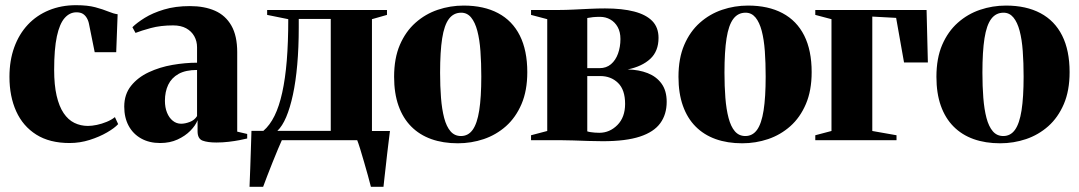

<svg xmlns="http://www.w3.org/2000/svg" viewBox="-20 -541 4164 741"><path d="M248.5 11Q171.5 11 120 -21.5Q68.5 -54 42.5 -111.5Q16.5 -169 16.5 -244.5Q16.5 -307.5 35 -358.5Q53.5 -409.5 87.5 -445.8Q121.5 -482 169 -501.5Q216.5 -521 273.5 -521Q318 -521 347.8 -513Q377.5 -505 398 -496.5Q418.5 -488 434 -486L428.5 -339.5H345.5L324 -446Q321.5 -460.5 315.2 -471.2Q309 -482 299.5 -487.8Q290 -493.5 275 -493.5Q249 -493.5 229.5 -471.5Q210 -449.5 199.5 -400.8Q189 -352 189 -271.5Q189 -213 198.5 -171.8Q208 -130.5 225.5 -104.5Q243 -78.5 267 -66.8Q291 -55 319.5 -55Q334.5 -55 353.8 -59Q373 -63 391.8 -70.8Q410.5 -78.5 423.5 -89L436 -62Q422.5 -47 393.2 -30Q364 -13 326.2 -1Q288.5 11 248.5 11Z M598 11Q556 11 524.8 -6.5Q493.5 -24 476.5 -55.5Q459.5 -87 459.5 -129.5Q459.5 -177 485.8 -209.8Q512 -242.5 554.2 -262.2Q596.5 -282 645.5 -290.5Q694.5 -299 740.5 -299V-358.5Q740.5 -382 729.8 -401.2Q719 -420.5 698.5 -431.8Q678 -443 648 -443Q600 -443 562.2 -432.8Q524.5 -422.5 503 -414L491 -436Q508 -453 538.5 -472Q569 -491 612.8 -504.2Q656.5 -517.5 713 -517.5Q769 -517.5 809.8 -499.5Q850.5 -481.5 873 -442.2Q895.5 -403 895.5 -339.5V-33L934 -24V-6.5Q923.5 -4 904.8 -0.2Q886 3.5 862.8 6.2Q839.5 9 815 9Q781.5 9 762 1.8Q742.5 -5.5 742.5 -34.5V-77Q734.5 -56.5 714.5 -36.2Q694.5 -16 665 -2.5Q635.5 11 598 11ZM679 -63.5Q694.5 -63.5 712.8 -70.5Q731 -77.5 740.5 -93V-271Q696.5 -271 669.2 -255.8Q642 -240.5 629.2 -213.8Q616.5 -187 616.5 -152Q616.5 -126.5 624.5 -106.5Q632.5 -86.5 646.8 -75Q661 -63.5 679 -63.5Z M986.5 0V-31L996.5 -36Q1021.5 -57.5 1039.5 -94Q1057.5 -130.5 1069.2 -183.8Q1081 -237 1086.8 -307.5Q1092.5 -378 1092.5 -467L1011 -483.5V-502.5H1473.5V-483.5L1415.5 -467V0ZM1050.5 -36H1256.5V-468H1133V-435.5Q1133 -357 1127.2 -291.8Q1121.5 -226.5 1110.5 -175.5Q1099.5 -124.5 1084.5 -89.2Q1069.5 -54 1050.5 -36ZM943 180Q944.5 144.5 945.8 108.5Q947 72.5 948.2 36.2Q949.5 0 950.5 -36H1125L1069.5 -4Q1063 10 1053 34Q1043 58 1031.8 85.8Q1020.5 113.5 1011 138.8Q1001.5 164 995.5 180ZM1411.5 180Q1407 161.5 1399.8 136Q1392.5 110.5 1385 84Q1377.5 57.5 1370.2 34.2Q1363 11 1357.5 -3L1341 -35.5H1485Q1482.5 -16 1479.8 6.5Q1477 29 1474.2 52.8Q1471.5 76.5 1469 99.5Q1466.5 122.5 1464 143Q1461.5 163.5 1460 180Z M1501 -244.5Q1501 -316 1523.2 -367.8Q1545.5 -419.5 1583.5 -453.2Q1621.5 -487 1669.5 -503.2Q1717.5 -519.5 1769.5 -519.5Q1847.5 -519.5 1902.5 -490.2Q1957.5 -461 1986.2 -403.8Q2015 -346.5 2015 -262.5Q2015 -191.5 1992.8 -139.5Q1970.5 -87.5 1932.8 -54Q1895 -20.5 1847 -4.2Q1799 12 1747 12Q1690 12 1644.5 -4.2Q1599 -20.5 1567 -52.8Q1535 -85 1518 -133Q1501 -181 1501 -244.5ZM1759 -16Q1787 -16 1804.2 -40Q1821.5 -64 1829.5 -114.8Q1837.5 -165.5 1837.5 -245.5Q1837.5 -298.5 1834.2 -343.5Q1831 -388.5 1822.2 -421.8Q1813.5 -455 1798.2 -473.5Q1783 -492 1760 -492Q1730.5 -492 1712.5 -468Q1694.5 -444 1686.5 -393Q1678.5 -342 1678.5 -260.5Q1678.5 -208 1682 -163.5Q1685.5 -119 1694.2 -85.8Q1703 -52.5 1718.8 -34.2Q1734.5 -16 1759 -16Z M2306.5 4Q2279.5 4 2250.2 3Q2221 2 2192.5 1Q2164 0 2141 0H2029.5V-19L2092 -35.5V-467L2029.5 -483.5V-502.5H2139Q2163 -502.5 2193.5 -504Q2224 -505.5 2255.8 -507Q2287.5 -508.5 2315 -508.5Q2381.5 -508.5 2427.5 -496.5Q2473.5 -484.5 2497.5 -459.8Q2521.5 -435 2521.5 -395Q2521.5 -343.5 2489.8 -314Q2458 -284.5 2402.5 -273Q2445.5 -272 2479.5 -258.8Q2513.5 -245.5 2533.2 -218.2Q2553 -191 2553 -148Q2553 -99.5 2528.2 -65.5Q2503.5 -31.5 2449.5 -13.8Q2395.5 4 2306.5 4ZM2293 -28.5Q2333 -28.5 2362.8 -58.5Q2392.5 -88.5 2392.5 -140Q2392.5 -194.5 2365.2 -221Q2338 -247.5 2296.5 -247.5H2246.5V-34Q2252.5 -32 2259.8 -31Q2267 -30 2275.5 -29.2Q2284 -28.5 2293 -28.5ZM2246.5 -278H2294Q2320 -278 2338 -293.2Q2356 -308.5 2365.2 -334.2Q2374.5 -360 2374.5 -390.5Q2374.5 -417.5 2364 -436.5Q2353.5 -455.5 2335.5 -465.8Q2317.5 -476 2295.5 -476Q2280.5 -476 2268.5 -474.8Q2256.5 -473.5 2246.5 -471.5Z M2598.5 -244.5Q2598.5 -316 2620.8 -367.8Q2643 -419.5 2681 -453.2Q2719 -487 2767 -503.2Q2815 -519.5 2867 -519.5Q2945 -519.5 3000 -490.2Q3055 -461 3083.8 -403.8Q3112.5 -346.5 3112.5 -262.5Q3112.5 -191.5 3090.2 -139.5Q3068 -87.5 3030.2 -54Q2992.5 -20.5 2944.5 -4.2Q2896.5 12 2844.5 12Q2787.5 12 2742 -4.2Q2696.5 -20.5 2664.5 -52.8Q2632.5 -85 2615.5 -133Q2598.5 -181 2598.5 -244.5ZM2856.5 -16Q2884.5 -16 2901.8 -40Q2919 -64 2927 -114.8Q2935 -165.5 2935 -245.5Q2935 -298.5 2931.8 -343.5Q2928.5 -388.5 2919.8 -421.8Q2911 -455 2895.8 -473.5Q2880.5 -492 2857.5 -492Q2828 -492 2810 -468Q2792 -444 2784 -393Q2776 -342 2776 -260.5Q2776 -208 2779.5 -163.5Q2783 -119 2791.8 -85.8Q2800.5 -52.5 2816.2 -34.2Q2832 -16 2856.5 -16Z M3126.5 0V-19L3189 -35.5V-467L3126.5 -483.5V-502.5H3556L3561 -300H3469L3438.5 -472L3346.5 -477V-35.5L3440 -19V0Z M3594 -244.5Q3594 -316 3616.2 -367.8Q3638.5 -419.5 3676.5 -453.2Q3714.5 -487 3762.5 -503.2Q3810.5 -519.5 3862.5 -519.5Q3940.5 -519.5 3995.5 -490.2Q4050.5 -461 4079.2 -403.8Q4108 -346.5 4108 -262.5Q4108 -191.5 4085.8 -139.5Q4063.5 -87.5 4025.8 -54Q3988 -20.5 3940 -4.2Q3892 12 3840 12Q3783 12 3737.5 -4.2Q3692 -20.5 3660 -52.8Q3628 -85 3611 -133Q3594 -181 3594 -244.5ZM3852 -16Q3880 -16 3897.2 -40Q3914.5 -64 3922.5 -114.8Q3930.5 -165.5 3930.5 -245.5Q3930.5 -298.5 3927.2 -343.5Q3924 -388.5 3915.2 -421.8Q3906.5 -455 3891.2 -473.5Q3876 -492 3853 -492Q3823.5 -492 3805.5 -468Q3787.5 -444 3779.5 -393Q3771.5 -342 3771.5 -260.5Q3771.5 -208 3775 -163.5Q3778.5 -119 3787.2 -85.8Q3796 -52.5 3811.8 -34.2Q3827.5 -16 3852 -16Z"/></svg>

Font: Merriweather 144pt ExtraBold
Style: Regular
Weight: 800
Version: Version 2.100